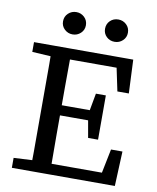

<svg xmlns="http://www.w3.org/2000/svg" viewBox="-93 -936 825 1008"><g transform="rotate(10 319.0 -432.0)"><path d="M40 0V-53L174 -60H187V0ZM138 0Q139 -52 139 -103.5Q139 -155 139 -207Q139 -259 139 -311V-360Q139 -411 139 -463Q139 -515 139 -567Q139 -619 138 -670H242Q242 -619 241.5 -567.5Q241 -516 241 -464Q241 -412 241 -360V-317Q241 -263 241 -209.5Q241 -156 241.5 -104Q242 -52 242 0ZM187 0V-57H544L503 -22L536 -185H597L589 0ZM191 -315V-369H430V-315ZM407 -224 388 -332V-356L407 -460H460V-224ZM40 -618V-670H187V-610H174ZM516 -491 483 -648 524 -613H187V-670H569L577 -491ZM232 -745Q207 -745 189 -762Q171 -779 171 -804Q171 -830 189 -847Q207 -864 232 -864Q257 -864 275 -847Q293 -830 293 -804Q293 -779 275 -762Q257 -745 232 -745ZM456 -745Q430 -745 412.5 -762Q395 -779 395 -804Q395 -830 412.5 -847Q430 -864 456 -864Q481 -864 499 -847Q517 -830 517 -804Q517 -779 499 -762Q481 -745 456 -745Z"/></g></svg>

Font: Source Serif 4
Style: Regular
Weight: 400
Designer: Frank Grießhammer
Foundry: Adobe Systems Incorporated
Version: Version 4.004;hotconv 1.0.116;makeotfexe 2.5.65601